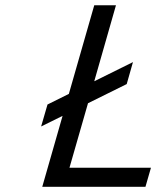

<svg xmlns="http://www.w3.org/2000/svg" viewBox="-20 -714 597 734"><path d="M340.3 -693.8H423.3L340.3 -403.3L488.3 -476.6L464.4 -392.6L316.4 -319.3L245.6 -72.8H557.1L536.1 0H141.6L219.2 -271L137.2 -230.5L161.6 -314.5L243.2 -355Z"/></svg>

Font: Cantarell
Style: Italic
Weight: 400
Italic angle: -16°
Designer: Dave Crossland
Version: Version 1.004